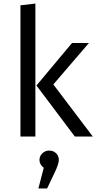

<svg xmlns="http://www.w3.org/2000/svg" viewBox="-20 -768 544 1080"><path d="M179 -748V0H95V-738ZM480 -526 280 -293 502 0H401L185 -287L385 -526ZM311 132Q311 154 286 206L245 292H196L226 176Q202 157 202 132Q202 110 218 94.5Q234 79 257 79Q280 79 295.5 94Q311 109 311 132Z"/></svg>

Font: FiraGO Book
Style: Regular
Weight: 350
Designer: bBox Type
Foundry: bBox Type GmbH
Version: Version 1.001;PS 001.001;hotconv 1.0.88;makeotf.lib2.5.64775